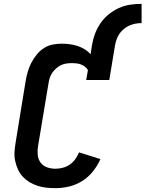

<svg xmlns="http://www.w3.org/2000/svg" viewBox="-20 -970 756 998"><path d="M268 8Q244 8 220.5 5.5Q197 3 174.5 -4.5Q152 -12 133 -23.5Q114 -35 98.5 -51.5Q83 -68 73.5 -89Q64 -110 59 -133Q54 -156 55.5 -180Q57 -204 61 -228L114 -553Q118 -576 125 -599.5Q132 -623 143.5 -645Q155 -667 171.5 -687Q188 -707 209 -720.5Q230 -734 254.5 -738.5Q279 -743 302 -743Q323 -743 344 -740Q365 -737 384.5 -730.5Q404 -724 421 -713.5Q438 -703 451 -688L458 -735Q463 -765 473.5 -793.5Q484 -822 501.5 -848Q519 -874 544 -894.5Q569 -915 597.5 -928Q626 -941 656 -945.5Q686 -950 716 -950V-850Q700 -850 684 -847Q668 -844 653 -837.5Q638 -831 624.5 -820Q611 -809 601.5 -795.5Q592 -782 586.5 -766.5Q581 -751 578 -735L548 -554H428L437 -606Q431 -616 422 -623Q413 -630 402 -634.5Q391 -639 379 -640.5Q367 -642 355 -642Q341 -642 326 -640Q311 -638 297.5 -631.5Q284 -625 272 -614.5Q260 -604 251.5 -591.5Q243 -579 238.5 -565Q234 -551 232 -536L178 -212Q174 -189 176 -166Q178 -143 190.5 -125.5Q203 -108 224 -100.5Q245 -93 268 -93Q287 -93 306.5 -98Q326 -103 342.5 -114.5Q359 -126 371 -142.5Q383 -159 391 -178L502 -143Q487 -109 463 -79Q439 -49 407 -29Q375 -9 339.5 -0.5Q304 8 268 8Z"/></svg>

Font: Iosevka Curly Slab Extended
Style: Bold Italic
Weight: 700
Width: 7
Italic angle: -9°
Monospace: yes
Designer: Belleve Invis
Foundry: Belleve Invis
Version: Version 11.0.0; ttfautohint (v1.8.3)